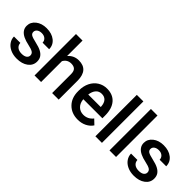

<svg xmlns="http://www.w3.org/2000/svg" viewBox="89 -1599 2457 2457"><g transform="rotate(45 1317.5 -370.0)"><path d="M356.9 -143.6Q356.9 -175.3 330.8 -191.9Q304.7 -208.5 244.1 -221.2Q183.6 -233.9 143.1 -253.4Q54.2 -296.4 54.2 -377.9Q54.2 -446.3 111.8 -492.2Q169.4 -538.1 258.3 -538.1Q353 -538.1 411.4 -491.2Q469.7 -444.3 469.7 -369.6H351.1Q351.1 -403.8 325.7 -426.5Q300.3 -449.2 258.3 -449.2Q219.2 -449.2 194.6 -431.2Q169.9 -413.1 169.9 -382.8Q169.9 -355.5 192.9 -340.3Q215.8 -325.2 285.6 -309.8Q355.5 -294.4 395.3 -273.2Q435.1 -252 454.3 -222.2Q473.6 -192.4 473.6 -149.9Q473.6 -78.6 414.6 -34.4Q355.5 9.8 259.8 9.8Q194.8 9.8 144 -13.7Q93.3 -37.1 64.9 -78.1Q36.6 -119.1 36.6 -166.5H151.9Q154.3 -124.5 183.6 -101.8Q212.9 -79.1 261.2 -79.1Q308.1 -79.1 332.5 -96.9Q356.9 -114.7 356.9 -143.6Z M693.8 -470.7Q752 -538.1 840.8 -538.1Q1009.8 -538.1 1012.2 -345.2V0H893.6V-340.8Q893.6 -395.5 869.9 -418.2Q846.2 -440.9 800.3 -440.9Q729 -440.9 693.8 -377.4V0H575.2V-750H693.8Z M1364.7 9.8Q1252 9.8 1181.9 -61.3Q1111.8 -132.3 1111.8 -250.5V-265.1Q1111.8 -344.2 1142.3 -406.5Q1172.9 -468.8 1228 -503.4Q1283.2 -538.1 1351.1 -538.1Q1459 -538.1 1517.8 -469.2Q1576.7 -400.4 1576.7 -274.4V-226.6H1231.4Q1236.8 -161.1 1275.1 -123Q1313.5 -85 1371.6 -85Q1453.1 -85 1504.4 -150.9L1568.4 -89.8Q1536.6 -42.5 1483.6 -16.4Q1430.7 9.8 1364.7 9.8ZM1350.6 -442.9Q1301.8 -442.9 1271.7 -408.7Q1241.7 -374.5 1233.4 -313.5H1459.5V-322.3Q1455.6 -381.8 1427.7 -412.4Q1399.9 -442.9 1350.6 -442.9Z M1794.9 0H1676.3V-750H1794.9Z M2050.3 0H1931.6V-750H2050.3Z M2475.6 -143.6Q2475.6 -175.3 2449.5 -191.9Q2423.3 -208.5 2362.8 -221.2Q2302.2 -233.9 2261.7 -253.4Q2172.9 -296.4 2172.9 -377.9Q2172.9 -446.3 2230.5 -492.2Q2288.1 -538.1 2377 -538.1Q2471.7 -538.1 2530 -491.2Q2588.4 -444.3 2588.4 -369.6H2469.7Q2469.7 -403.8 2444.3 -426.5Q2418.9 -449.2 2377 -449.2Q2337.9 -449.2 2313.2 -431.2Q2288.6 -413.1 2288.6 -382.8Q2288.6 -355.5 2311.5 -340.3Q2334.5 -325.2 2404.3 -309.8Q2474.1 -294.4 2513.9 -273.2Q2553.7 -252 2573 -222.2Q2592.3 -192.4 2592.3 -149.9Q2592.3 -78.6 2533.2 -34.4Q2474.1 9.8 2378.4 9.8Q2313.5 9.8 2262.7 -13.7Q2211.9 -37.1 2183.6 -78.1Q2155.3 -119.1 2155.3 -166.5H2270.5Q2272.9 -124.5 2302.2 -101.8Q2331.5 -79.1 2379.9 -79.1Q2426.8 -79.1 2451.2 -96.9Q2475.6 -114.7 2475.6 -143.6Z"/></g></svg>

Font: RobotoDraft Medium
Style: Regular
Weight: 500
Version: Version 2.001152; 2014